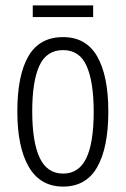

<svg xmlns="http://www.w3.org/2000/svg" viewBox="-20 -679 464 709"><path d="M380 -267Q380 -134 339 -62Q298 10 213 10Q129 10 86.5 -62.5Q44 -135 44 -268Q44 -401 85 -471.5Q126 -542 213 -542Q298 -542 339 -470.5Q380 -399 380 -267ZM99 -268Q99 -155 126.5 -96.5Q154 -38 213 -38Q271 -38 298.5 -94.5Q326 -151 326 -267Q326 -376 300 -435Q274 -494 213 -494Q152 -494 125.5 -436.5Q99 -379 99 -268ZM324 -659V-616H101V-659Z"/></svg>

Font: Noto Sans Tamil ExtraCondensed Light
Style: Regular
Weight: 300
Width: 2
Designer: Jelle Bosma - Monotype Design Team
Foundry: Monotype Imaging Inc.
Version: Version 2.004; ttfautohint (v1.8.4.7-5d5b)